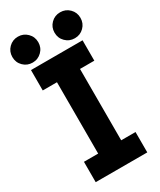

<svg xmlns="http://www.w3.org/2000/svg" viewBox="-234 -996 895 1072"><g transform="rotate(-30 213.5 -460.5)"><path d="M47.9 -722.7H380.4V-591.3H288.1V-131.3H380.4V0H47.9V-131.3H139.6V-591.3H47.9ZM266.1 -837.4Q266.1 -872.6 290.3 -896.7Q314.5 -920.9 349.6 -920.9Q384.8 -920.9 408.9 -896.7Q433.1 -872.6 433.1 -837.4Q433.1 -802.2 408.9 -778.1Q384.8 -753.9 349.6 -753.9Q314.5 -753.9 290.3 -778.1Q266.1 -802.2 266.1 -837.4ZM-5.9 -837.4Q-5.9 -872.6 18.3 -896.7Q42.5 -920.9 77.6 -920.9Q112.3 -920.9 136.7 -896.7Q161.1 -872.6 161.1 -837.4Q161.1 -802.2 136.7 -778.1Q112.3 -753.9 77.6 -753.9Q42.5 -753.9 18.3 -778.1Q-5.9 -802.2 -5.9 -837.4Z"/></g></svg>

Font: Giphurs
Style: Bold
Weight: 700
Version: Version 0.920; ttfautohint (v1.8.4.7-5d5b)